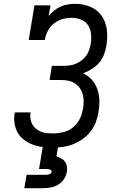

<svg xmlns="http://www.w3.org/2000/svg" viewBox="-20 -763 640 1003"><path d="M257 8Q230 8 203.5 5Q177 2 152.5 -7Q128 -16 107.5 -31Q87 -46 74 -67.5Q61 -89 56.5 -115.5Q52 -142 56 -168Q56 -170 56.5 -172Q57 -174 58 -176H140Q140 -175 140 -174Q140 -173 139 -172Q137 -156 139.5 -140.5Q142 -125 149.5 -112Q157 -99 169 -89.5Q181 -80 195 -74.5Q209 -69 225 -67.5Q241 -66 257 -66Q283 -66 310.5 -72.5Q338 -79 360.5 -97Q383 -115 396 -140.5Q409 -166 413 -193Q417 -212 417 -231.5Q417 -251 412.5 -269Q408 -287 397.5 -302Q387 -317 372 -327Q357 -337 338.5 -341Q320 -345 301 -345H239L251 -419H313Q329 -419 345.5 -421.5Q362 -424 377.5 -430.5Q393 -437 407 -448Q421 -459 431 -473Q441 -487 446 -502.5Q451 -518 454 -534Q458 -560 455.5 -585.5Q453 -611 440 -631Q427 -651 403.5 -660.5Q380 -670 354 -670Q330 -670 305.5 -663Q281 -656 261 -640Q241 -624 229.5 -601Q218 -578 214 -554H130L160 -735H244L234 -679Q247 -695 263 -708Q279 -721 297.5 -729Q316 -737 335.5 -740Q355 -743 374 -743Q415 -743 452 -727.5Q489 -712 511 -680.5Q533 -649 538 -608Q543 -567 536 -526Q532 -502 523.5 -478.5Q515 -455 498.5 -436Q482 -417 460 -403Q438 -389 414 -380Q440 -368 459 -347Q478 -326 488 -298.5Q498 -271 499 -241Q500 -211 495 -180Q491 -154 481.5 -127.5Q472 -101 454.5 -78Q437 -55 413.5 -38Q390 -21 364 -10.5Q338 0 311 4Q284 8 257 8ZM107 220 119 150H219Q223 150 227.5 149.5Q232 149 236.5 147.5Q241 146 245 143Q249 140 250 135Q250 135 250 135Q250 135 250 135Q250 131 247.5 127.5Q245 124 241 122.5Q237 121 232.5 120.5Q228 120 224 120H184L204 0H284L275 54Q288 58 300 64.5Q312 71 319.5 81.5Q327 92 329.5 106Q332 120 329 135Q326 154 314.5 172Q303 190 285 201Q267 212 247 216Q227 220 207 220Z"/></svg>

Font: Iosevka Curly Slab ExObl
Style: Regular
Weight: 400
Width: 7
Italic angle: -9°
Monospace: yes
Designer: Belleve Invis
Foundry: Belleve Invis
Version: Version 11.1.0; ttfautohint (v1.8.3)